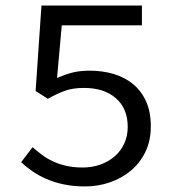

<svg xmlns="http://www.w3.org/2000/svg" viewBox="-20 -658 640 690"><path d="M286 12Q243 12 208.5 4.5Q174 -3 146.5 -15Q119 -27 96.5 -42.5Q74 -58 56 -75L97 -129Q113 -115 131 -101.5Q149 -88 170.5 -78Q192 -68 218.5 -62Q245 -56 277 -56Q311 -56 340.5 -66.5Q370 -77 392 -96Q414 -115 426.5 -142Q439 -169 439 -202Q439 -268 396.5 -305Q354 -342 282 -342Q242 -342 214 -332Q186 -322 152 -303L108 -331L129 -638H490V-567H202L185 -378Q213 -390 239.5 -397Q266 -404 303 -404Q349 -404 389 -392Q429 -380 458.5 -355.5Q488 -331 505 -293.5Q522 -256 522 -204Q522 -152 502.5 -112Q483 -72 450 -44.5Q417 -17 374.5 -2.5Q332 12 286 12Z"/></svg>

Font: Source Code Pro
Style: Regular
Weight: 400
Monospace: yes
Designer: Paul D. Hunt, Teo Tuominen
Foundry: Adobe Systems Incorporated
Version: Version 2.030;PS 1.000;hotconv 16.6.51;makeotf.lib2.5.65220